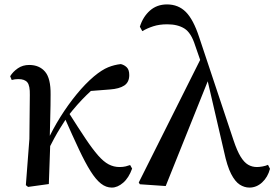

<svg xmlns="http://www.w3.org/2000/svg" viewBox="-20 -833 1242 869"><path d="M107 13 97 5 113 -204 115 -403Q116 -445 104 -460Q92 -475 63 -475Q55 -475 47.5 -474Q40 -473 33 -471L26 -488Q39 -509 61 -524Q83 -539 112 -539Q158 -539 184 -508.5Q210 -478 209 -405Q209 -356 207.5 -304.5Q206 -253 205 -201L208 -198Q206 -147 204.5 -98.5Q203 -50 201 0ZM194 -147 178 -170H184L192 -190Q219 -249 253.5 -304Q288 -359 327 -406.5Q366 -454 405 -487Q441 -517 469.5 -528.5Q498 -540 527 -543Q543 -539 554 -528Q565 -517 565 -493Q565 -461 542.5 -446Q520 -431 477 -428L374 -420L453 -473Q412 -442 371 -402Q330 -362 287 -307L282 -300Q266 -275 252.5 -253.5Q239 -232 225.5 -207Q212 -182 194 -147ZM486 16Q460 16 437 -2Q414 -20 390 -58Q366 -96 337.5 -156.5Q309 -217 271 -303L291 -323Q336 -252 367.5 -205Q399 -158 424 -129.5Q449 -101 472 -89Q495 -77 521 -77Q537 -77 549 -80Q561 -83 569 -86L578 -70Q563 -28 537.5 -6Q512 16 486 16Z M613 1 608 -7 894 -578 927 -482 730 9ZM1109 16Q1086 16 1065 2.5Q1044 -11 1026 -46Q1008 -81 994 -147L917 -479L914 -481L863 -628Q845 -685 814.5 -704Q784 -723 737 -723Q701 -723 673.5 -714Q646 -705 624 -692L613 -712Q627 -757 658.5 -785Q690 -813 736 -813Q787 -813 821 -779Q855 -745 881 -666L1037 -198Q1053 -150 1069 -124Q1085 -98 1103 -87.5Q1121 -77 1143 -77Q1153 -77 1167.5 -79.5Q1182 -82 1193 -87L1202 -69Q1192 -31 1166.5 -7.5Q1141 16 1109 16Z"/></svg>

Font: Noto Serif KR SemiBold
Style: Regular
Weight: 600
Designer: Ryoko NISHIZUKA 西塚涼子 (kana & ideographs); Frank Grießhammer (Latin, Greek & Cyrillic); Wenlong ZHANG 张文龙 (bopomofo); San
Foundry: Adobe
Version: Version 2.003-H1;hotconv 1.1.1;makeotfexe 2.6.0